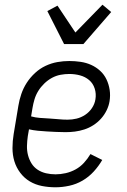

<svg xmlns="http://www.w3.org/2000/svg" viewBox="-20 -787 540 815"><path d="M216 8Q186 8 158 2.5Q130 -3 106.5 -17Q83 -31 66 -53.5Q49 -76 41 -102.5Q33 -129 33 -158.5Q33 -188 38 -218L58 -338Q62 -363 70.5 -388Q79 -413 93.5 -435.5Q108 -458 128.5 -477Q149 -496 173.5 -507.5Q198 -519 223.5 -523.5Q249 -528 274 -528Q298 -528 322 -524.5Q346 -521 367 -511.5Q388 -502 405 -486.5Q422 -471 432 -450Q442 -429 445.5 -405.5Q449 -382 445 -357Q442 -338 432.5 -318.5Q423 -299 408.5 -283Q394 -267 376 -255.5Q358 -244 338 -237.5Q318 -231 298 -228.5Q278 -226 258 -226Q238 -226 218.5 -227Q199 -228 179.5 -229Q160 -230 140.5 -232Q121 -234 103 -238L98 -209Q95 -188 94.5 -167.5Q94 -147 99 -128Q104 -109 114 -93Q124 -77 140 -66.5Q156 -56 175.5 -51.5Q195 -47 216 -47Q237 -47 259 -52Q281 -57 301 -68Q321 -79 336.5 -96Q352 -113 364 -133L414 -108Q399 -82 378 -59Q357 -36 330.5 -20.5Q304 -5 274 1.5Q244 8 216 8ZM267 -279Q286 -279 305 -283.5Q324 -288 341.5 -299.5Q359 -311 370.5 -328.5Q382 -346 385 -365Q389 -389 382 -411Q375 -433 358.5 -447Q342 -461 320 -467Q298 -473 274 -473Q256 -473 237 -469.5Q218 -466 200.5 -456.5Q183 -447 168 -432.5Q153 -418 142.5 -401Q132 -384 126.5 -365.5Q121 -347 118 -329L112 -293Q130 -288 149.5 -286.5Q169 -285 189 -284Q209 -283 228 -281Q247 -279 267 -279ZM252 -600 181 -740 224 -763 300 -649 415 -767 452 -736 334 -600Z"/></svg>

Font: Iosevka SS18 Light
Style: Italic
Weight: 300
Italic angle: -9°
Monospace: yes
Designer: Belleve Invis
Foundry: Belleve Invis
Version: Version 25.1.1; ttfautohint (v1.8.4)